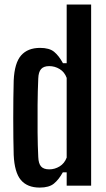

<svg xmlns="http://www.w3.org/2000/svg" viewBox="-20 -820 470 848"><path d="M155.5 8.5Q100.5 8.5 72.2 -25Q44 -58.5 40.5 -135.5Q39.5 -168.5 39 -210.8Q38.5 -253 38.5 -298Q38.5 -343 39 -386Q39.5 -429 40.5 -464.5Q44 -542 73.2 -575.2Q102.5 -608.5 157 -608.5Q198 -608.5 219 -591.2Q240 -574 258 -541H274.5V-800H382.5V0H274.5V-59H257.5Q239.5 -26.5 218 -9Q196.5 8.5 155.5 8.5ZM197.5 -72Q222 -72 243.5 -85.2Q265 -98.5 274.5 -124V-476Q265 -502 243.5 -515Q222 -528 197.5 -528Q173 -528 161.5 -515Q150 -502 149 -473.5Q146.5 -417.5 146 -356Q145.5 -294.5 146 -235.2Q146.5 -176 149 -126.5Q150 -98 161.2 -85Q172.5 -72 197.5 -72Z"/></svg>

Font: Big Shoulders Display Thin
Style: Bold
Weight: 700
Version: Version 2.002